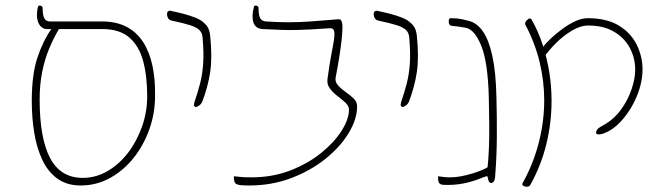

<svg xmlns="http://www.w3.org/2000/svg" viewBox="-20 -671 2412 707"><path d="M277 12Q226 12 191 -13.5Q156 -39 135.5 -83Q115 -127 106 -182.5Q97 -238 97 -299Q97 -396 117.5 -458Q138 -520 169 -564H152Q143 -564 134.5 -570Q126 -576 121 -588Q116 -600 116 -617Q116 -624 117 -631.5Q118 -639 120 -646Q121 -650 125 -650.5Q129 -651 133 -648.5Q137 -646 137 -642Q137 -615 143 -604Q149 -593 162 -592Q211 -592 258.5 -592Q306 -592 355 -592Q408 -592 445.5 -572.5Q483 -553 506.5 -517Q530 -481 541 -430.5Q552 -380 551 -318Q551 -254 530 -195Q509 -136 472 -89.5Q435 -43 385 -15.5Q335 12 277 12ZM285 -16Q333 -16 376 -41Q419 -66 451.5 -108.5Q484 -151 503 -205Q522 -259 522 -316Q522 -391 507 -446.5Q492 -502 456 -533Q420 -564 357 -564H197Q178 -532 161.5 -493Q145 -454 135.5 -407Q126 -360 126 -305Q126 -162 164.5 -89Q203 -16 285 -16Z M701 -277Q698 -277 695.5 -280.5Q693 -284 696 -295Q708 -330 716.5 -362.5Q725 -395 728 -435Q731 -475 726 -532Q725 -550 714 -560.5Q703 -571 679 -578.5Q655 -586 613 -595Q603 -597 599 -604Q595 -611 595 -619Q595 -622 595.5 -624Q596 -626 597 -627.5Q598 -629 600 -630Q602 -631 604 -631.5Q606 -632 609 -631Q638 -625 661.5 -618.5Q685 -612 703 -604.5Q721 -597 732 -586Q739 -580 743.5 -573Q748 -566 750.5 -557.5Q753 -549 754 -539Q762 -460 754 -406Q746 -352 725 -297Q721 -288 713.5 -282.5Q706 -277 701 -277Z M898 12Q879 12 868 11Q857 10 851 7Q845 4 843 -3Q841 -10 841 -22Q855 -21 866 -19.5Q877 -18 906 -18Q984 -18 1049.5 -43.5Q1115 -69 1163.5 -108.5Q1212 -148 1238.5 -190.5Q1265 -233 1265 -267Q1265 -281 1252 -293Q1239 -305 1222.5 -317.5Q1206 -330 1194.5 -345.5Q1183 -361 1186 -381Q1194 -440 1201 -475.5Q1208 -511 1210 -526Q1213 -548 1210 -558Q1207 -568 1194 -567Q1152 -564 1123 -562.5Q1094 -561 1069 -560.5Q1044 -560 1015.5 -561Q987 -562 946 -564Q934 -565 926 -570.5Q918 -576 914 -586Q910 -596 910 -611Q910 -626 915 -646Q916 -650 920 -650.5Q924 -651 928 -648.5Q932 -646 932 -642Q932 -615 938 -604Q944 -593 960 -592Q1004 -589 1042 -589Q1080 -589 1123 -592Q1166 -595 1225 -600Q1230 -601 1233.5 -598.5Q1237 -596 1239 -589.5Q1241 -583 1241 -571Q1241 -553 1238 -525Q1235 -497 1229.5 -462Q1224 -427 1216 -386Q1213 -370 1224.5 -357Q1236 -344 1252.5 -332.5Q1269 -321 1282 -308.5Q1295 -296 1295 -280Q1295 -233 1264.5 -182Q1234 -131 1179.5 -87Q1125 -43 1053 -15.5Q981 12 898 12Z M1462 -277Q1459 -277 1456.5 -280.5Q1454 -284 1457 -295Q1469 -330 1477.5 -362.5Q1486 -395 1489 -435Q1492 -475 1487 -532Q1486 -550 1475 -560.5Q1464 -571 1440 -578.5Q1416 -586 1374 -595Q1364 -597 1360 -604Q1356 -611 1356 -619Q1356 -622 1356.5 -624Q1357 -626 1358 -627.5Q1359 -629 1361 -630Q1363 -631 1365 -631.5Q1367 -632 1370 -631Q1399 -625 1422.5 -618.5Q1446 -612 1464 -604.5Q1482 -597 1493 -586Q1500 -580 1504.5 -573Q1509 -566 1511.5 -557.5Q1514 -549 1515 -539Q1523 -460 1515 -406Q1507 -352 1486 -297Q1482 -288 1474.5 -282.5Q1467 -277 1462 -277Z M1630 10Q1619 10 1611.5 9.5Q1604 9 1600 6Q1596 3 1594.5 -3.5Q1593 -10 1593 -22Q1607 -20 1615.5 -19Q1624 -18 1638 -18Q1663 -18 1694.5 -25.5Q1726 -33 1753 -44Q1780 -55 1790 -67L1774 -40Q1779 -87 1780.5 -129.5Q1782 -172 1781.5 -215.5Q1781 -259 1780 -309Q1777 -440 1752.5 -501.5Q1728 -563 1694 -569Q1681 -571 1668.5 -573Q1656 -575 1643 -576Q1639 -576 1636.5 -579Q1634 -582 1633 -586Q1632 -590 1632.5 -594.5Q1633 -599 1634.5 -601.5Q1636 -604 1639 -604Q1650 -604 1663.5 -603Q1677 -602 1707 -594Q1737 -586 1758.5 -555Q1780 -524 1793 -465Q1806 -406 1808 -313Q1810 -239 1809.5 -165.5Q1809 -92 1803 -18Q1802 -8 1798 -2.5Q1794 3 1788 3Q1785 3 1781.5 -1Q1778 -5 1776 -18Q1775 -23 1771.5 -22Q1768 -21 1762 -19Q1752 -15 1738.5 -10Q1725 -5 1708.5 -0.5Q1692 4 1672 7Q1652 10 1630 10Z M2211 -183Q2195 -176 2185 -176Q2175 -176 2175 -182Q2175 -188 2178 -192.5Q2181 -197 2187.5 -201.5Q2194 -206 2202 -210Q2240 -231 2266 -266.5Q2292 -302 2305.5 -342Q2319 -382 2319 -414Q2319 -457 2299.5 -494Q2280 -531 2241.5 -554Q2203 -577 2146 -577Q2117 -577 2085.5 -558Q2054 -539 2027 -512Q2000 -485 1983 -460Q1982 -458 1980 -461.5Q1978 -465 1976 -470.5Q1974 -476 1972 -478Q1969 -482 1978.5 -496Q1988 -510 2007 -528Q2026 -546 2049.5 -563.5Q2073 -581 2097.5 -592.5Q2122 -604 2144 -604Q2214 -604 2258.5 -577Q2303 -550 2324.5 -506.5Q2346 -463 2346 -415Q2346 -387 2338.5 -357.5Q2331 -328 2318 -301Q2305 -274 2288 -250.5Q2271 -227 2251.5 -209.5Q2232 -192 2211 -183ZM1932 11Q1930 14 1926 15.5Q1922 17 1917.5 16.5Q1913 16 1909.5 14.5Q1906 13 1904 10.5Q1902 8 1904 4Q1931 -44 1948.5 -94.5Q1966 -145 1975 -197Q1984 -249 1984 -301Q1984 -372 1967 -442.5Q1950 -513 1915 -579Q1913 -583 1914 -587Q1915 -591 1918 -594.5Q1921 -598 1924.5 -600.5Q1928 -603 1931.5 -603Q1935 -603 1937 -600Q1963 -554 1979 -504Q1995 -454 2003 -403Q2011 -352 2011 -300Q2011 -218 1991.5 -139Q1972 -60 1932 11Z"/></svg>

Font: Noto Rashi Hebrew Thin
Style: Regular
Weight: 250
Version: Version 1.006